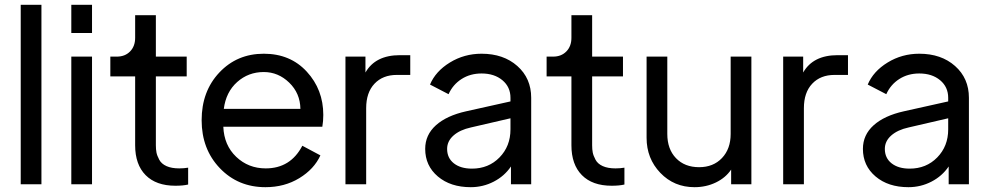

<svg xmlns="http://www.w3.org/2000/svg" viewBox="-20 -765 4088 797"><path d="M66 0V-745H152V0Z M276 -628V-745H362V-628ZM276 0V-530H362V0Z M708 6Q628 6 584.5 -38Q541 -82 541 -162V-448H438V-530H465Q499 -530 520 -551.5Q541 -573 541 -608V-702H627V-530H755V-448H627V-162Q627 -145 629.5 -132Q632 -119 641 -102Q650 -85 671 -75.5Q692 -66 724 -66Q744 -66 761 -69V1Q740 6 708 6Z M1322 -288Q1322 -262 1318 -239H907Q910 -162 960.5 -114Q1011 -66 1083 -66Q1186 -66 1235 -160L1310 -120Q1284 -63 1222.5 -25.5Q1161 12 1082 12Q968 12 892.5 -67Q817 -146 817 -266Q817 -386 890.5 -464Q964 -542 1075 -542Q1185 -542 1253.5 -467.5Q1322 -393 1322 -288ZM909 -313H1227Q1226 -378 1180.5 -422Q1135 -466 1075 -466Q1011 -466 964.5 -424.5Q918 -383 909 -313Z M1640 -536H1683V-454H1627Q1569 -454 1534.5 -417.5Q1500 -381 1500 -316V0H1414V-530H1497V-464Q1538 -536 1640 -536Z M1979 -542Q2070 -542 2127.5 -491Q2185 -440 2185 -359V0H2101V-74Q2074 -34 2029.5 -11Q1985 12 1934 12Q1850 12 1797.5 -32.5Q1745 -77 1745 -147Q1745 -205 1789.5 -245Q1834 -285 1915 -303L2099 -344V-359Q2099 -404 2065.5 -432Q2032 -460 1979 -460Q1932 -460 1896 -437Q1860 -414 1842 -374L1765 -414Q1788 -469 1847.5 -505.5Q1907 -542 1979 -542ZM1939 -65Q2008 -65 2053.5 -111.5Q2099 -158 2099 -228V-274L1935 -236Q1889 -226 1862.5 -202.5Q1836 -179 1836 -147Q1836 -109 1864 -87Q1892 -65 1939 -65Z M2519 6Q2439 6 2395.5 -38Q2352 -82 2352 -162V-448H2249V-530H2276Q2310 -530 2331 -551.5Q2352 -573 2352 -608V-702H2438V-530H2566V-448H2438V-162Q2438 -145 2440.5 -132Q2443 -119 2452 -102Q2461 -85 2482 -75.5Q2503 -66 2535 -66Q2555 -66 2572 -69V1Q2551 6 2519 6Z M3013 -530H3099V0H3015V-61Q2992 -27 2951.5 -7.5Q2911 12 2863 12Q2778 12 2721 -47.5Q2664 -107 2664 -193V-530H2750V-209Q2750 -146 2786 -108.5Q2822 -71 2882 -71Q2941 -71 2977 -109Q3013 -147 3013 -209Z M3457 -536H3500V-454H3444Q3386 -454 3351.5 -417.5Q3317 -381 3317 -316V0H3231V-530H3314V-464Q3355 -536 3457 -536Z M3796 -542Q3887 -542 3944.5 -491Q4002 -440 4002 -359V0H3918V-74Q3891 -34 3846.5 -11Q3802 12 3751 12Q3667 12 3614.5 -32.5Q3562 -77 3562 -147Q3562 -205 3606.5 -245Q3651 -285 3732 -303L3916 -344V-359Q3916 -404 3882.5 -432Q3849 -460 3796 -460Q3749 -460 3713 -437Q3677 -414 3659 -374L3582 -414Q3605 -469 3664.5 -505.5Q3724 -542 3796 -542ZM3756 -65Q3825 -65 3870.5 -111.5Q3916 -158 3916 -228V-274L3752 -236Q3706 -226 3679.5 -202.5Q3653 -179 3653 -147Q3653 -109 3681 -87Q3709 -65 3756 -65Z"/></svg>

Font: Plus Jakarta Display
Style: Regular
Weight: 400
Designer: Gumpita Rahayu
Foundry: Tokotype Studio
Version: Version 1.000;hotconv 1.0.109;makeotfexe 2.5.65596